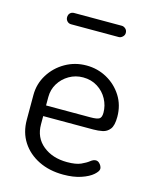

<svg xmlns="http://www.w3.org/2000/svg" viewBox="-106 -758 671 837"><g transform="rotate(15 229.0 -339.5)"><path d="M260 7Q197 7 148.5 -17Q100 -41 72.5 -83.5Q45 -126 45 -183V-295Q45 -345 71 -387Q97 -429 140.5 -454Q184 -479 236 -479Q286 -479 328.5 -455.5Q371 -432 397 -391Q423 -350 423 -297Q423 -258 410 -241.5Q397 -225 377.5 -221Q358 -217 336 -217H110V-180Q110 -120 153 -85Q196 -50 262 -50Q302 -50 324 -60Q346 -70 358.5 -80Q371 -90 382 -90Q390 -90 396.5 -84.5Q403 -79 406.5 -72Q410 -65 410 -59Q410 -48 392 -32Q374 -16 340 -4.5Q306 7 260 7ZM110 -265H310Q340 -265 350 -271.5Q360 -278 360 -299Q360 -331 344.5 -360Q329 -389 300.5 -407Q272 -425 235 -425Q201 -425 172.5 -408.5Q144 -392 127 -364.5Q110 -337 110 -303ZM124 -635Q113 -635 106 -642.5Q99 -650 99 -660Q99 -672 106 -679Q113 -686 124 -686H339Q348 -686 356 -679Q364 -672 364 -660Q364 -650 356 -642.5Q348 -635 339 -635Z"/></g></svg>

Font: Dosis ExtraLight
Style: Regular
Weight: 400
Version: Version 3.001; ttfautohint (v1.8.2)